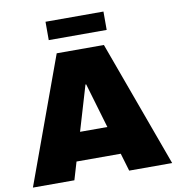

<svg xmlns="http://www.w3.org/2000/svg" viewBox="-92 -948 952 1031"><g transform="rotate(-10 383.5 -432.5)"><path d="M541 -765.1H225.1V-865.2H541ZM763.2 0H528.8L500 -97.2H258.8L230 0H3.9L254.9 -688H512.2ZM377.9 -496.1 305.2 -251H454.1L381.8 -496.1Z"/></g></svg>

Font: Archivo-RBTV
Style: Regular
Weight: 500
Designer: Hector Gatti
Foundry: Hector Gatti
Version: ""